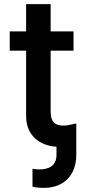

<svg xmlns="http://www.w3.org/2000/svg" viewBox="-20 -696 419 920"><path d="M332.4 -545.5H222.7V-676.1H105.1V-545.5H26.6V-453.1H105.1V-140.6C104.8 -46.9 169.4 2.1 250.7 7.1V45.8C250.7 101.6 209.9 115.8 168 115.8C155.5 115.8 144.5 114.3 135.7 112.9V198.5C152.3 203.1 171.5 204.2 191.4 204.2C281.6 204.2 345.5 147.4 345.5 45.8V-104.4L300.1 -95.2C294.4 -94.5 289.4 -94.1 284.4 -94.1C250.7 -94.1 222.7 -105.5 222.7 -161.9V-453.1H332.4Z"/></svg>

Font: Magic Ui Pro Semi Bold
Style: Regular
Weight: 600
Designer: Stefan Endress, Andreas Faust
Version: Version 1.000;FEAKit 1.0